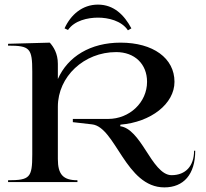

<svg xmlns="http://www.w3.org/2000/svg" viewBox="-20 -790 892 833"><path d="M260 -667 275 -660C303 -701 361 -713.5 405 -713.5C449 -713.5 507 -700.5 535 -658.5L550 -667C519 -725 474 -770 405 -770C337 -770 287 -726 260 -667ZM15 0H316V-8C254 -8 231 -33 231 -100V-327V-327.1C231.1 -457.6 344.4 -564 484 -564C564.2 -564 618 -512.4 618 -435C618 -345.9 542.3 -274 449 -274H296V-260L379 -250.5C430.3 -245 466.8 -176.6 511.4 -109.6C556 -42.6 608.9 23 693 23C776.2 23 827 -32.7 827 -136H822C822 -69.9 785.3 -30 724.3 -30C680.6 -30 645.8 -85.4 611.4 -139C578.9 -189.6 545 -236.7 501.4 -242.4L502.7 -249.2C634.5 -260 737 -339.4 737 -435C737 -537.8 644.3 -605 503 -605C372.6 -605 274.2 -544.9 231 -447.1V-513C231 -558.5 212 -587 196 -605L15 -600V-592C109.5 -592 120 -580.8 120 -480V-120C120 -19.4 109.5 -8 15 -8Z"/></svg>

Font: Prida01
Style: Bold
Weight: 700
Designer: gluk
Foundry: gluk
Version: Version 00.072